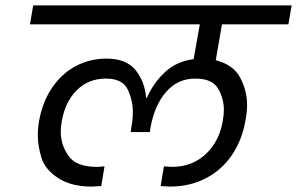

<svg xmlns="http://www.w3.org/2000/svg" viewBox="-20 -760 1100 711"><path d="M802 -670 779 -537Q845 -520 870 -471.5Q895 -423 895 -372Q895 -345 889 -314Q877 -243 840 -187.5Q803 -132 743.5 -100.5Q684 -69 608 -69Q600 -69 575 -71L587 -144Q609 -142 616 -142Q691 -142 741.5 -189Q792 -236 805 -312Q809 -334 809 -354Q809 -395 787.5 -432Q766 -469 703 -469Q638 -469 595 -419.5Q552 -370 537 -286L535 -271H464L466 -286Q472 -318 472 -346Q472 -388 453 -428.5Q434 -469 372 -469Q307 -469 264 -425.5Q221 -382 209 -312Q205 -291 205 -272Q205 -223 234 -182.5Q263 -142 338 -142Q347 -142 367 -144L355 -71Q328 -69 320 -69Q244 -69 195.5 -100.5Q147 -132 133.5 -176Q120 -220 120 -258Q120 -285 125 -314Q138 -384 173.5 -436Q209 -488 261 -515.5Q313 -543 374 -543Q447 -543 481.5 -501Q516 -459 521 -398H524Q548 -453 591 -493Q634 -533 697 -541L720 -670H91L103 -740H1060L1048 -670Z"/></svg>

Font: Fz Poppins
Style: Italic
Weight: 400
Italic angle: -10°
Designer: Ninad Kale (Devanagari), Jonny Pinhorn (Latin)
Foundry: Indian Type Foundry
Version: Vit hóa bi Vntype.Com & FontZin.Com